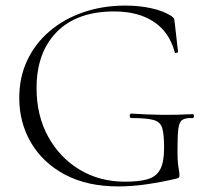

<svg xmlns="http://www.w3.org/2000/svg" viewBox="-20 -656 753 688"><path d="M404 12Q292 12 212.5 -30.5Q133 -73 91 -145Q49 -217 49 -305Q49 -379 77.5 -439.5Q106 -500 157.5 -544Q209 -588 278.5 -612Q348 -636 430 -636Q478 -636 522 -626.5Q566 -617 595 -598Q604 -591 604.5 -587Q605 -583 606 -575L618 -470Q618 -468 612.5 -466.5Q607 -465 606 -469Q587 -541 531 -578Q475 -615 389 -615Q256 -615 183.5 -541.5Q111 -468 111 -340Q111 -242 152.5 -166.5Q194 -91 265.5 -48Q337 -5 428 -5Q479 -5 509.5 -14Q540 -23 554 -49Q568 -75 568 -126Q568 -174 561.5 -196.5Q555 -219 530.5 -226Q506 -233 451 -233Q445 -233 445 -241Q445 -249 450 -249Q512 -245 563 -244.5Q614 -244 670 -247Q675 -247 675 -240Q675 -233 670 -233Q645 -234 633.5 -226.5Q622 -219 619 -194Q616 -169 616 -116Q616 -83 618 -67Q620 -51 621.5 -43.5Q623 -36 623 -28Q623 -22 621 -20Q619 -18 612 -16Q562 -4 508 4Q454 12 404 12Z"/></svg>

Font: Cormorant Light
Style: Regular
Weight: 300
Designer: Christian Thalmann (Catharsis Fonts)
Foundry: Catharsis Fonts
Version: Version 4.000